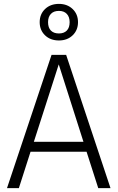

<svg xmlns="http://www.w3.org/2000/svg" viewBox="-20 -967 605 987"><path d="M425 -187H137L77 0H16L245 -685H320L548 0H485ZM409 -238 282 -636 154 -238ZM381 -853Q381 -812 353.5 -785.5Q326 -759 283 -759Q239 -759 211.5 -785.5Q184 -812 184 -853Q184 -894 211.5 -920.5Q239 -947 283 -947Q326 -947 353.5 -920.5Q381 -894 381 -853ZM227 -853Q227 -825 241.5 -810Q256 -795 283 -795Q309 -795 323.5 -810Q338 -825 338 -853Q338 -880 323.5 -895.5Q309 -911 283 -911Q256 -911 241.5 -895.5Q227 -880 227 -853Z"/></svg>

Font: Fira Sans Light
Style: Regular
Weight: 300
Designer: bBox Type GmbH & Carrois Corporate GbR & Edenspiekermann AG
Foundry: bBox Type GmbH & Carrois Corporate GbR & Edenspiekermann AG
Version: Version 4.301